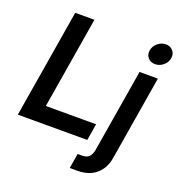

<svg xmlns="http://www.w3.org/2000/svg" viewBox="-162 -871 1131 1211"><g transform="rotate(20 403.5 -266.0)"><path d="M18.1 0 138.7 -727.5H267.6L165.5 -111.8H502.9L484.4 0ZM647.5 -515.6H770.5L676.3 52.7Q665 122.1 617.4 163.1Q569.8 204.1 490.7 204.1H440.9L457.5 104H488.3Q518.1 104 533.9 88.4Q549.8 72.8 555.7 38.1ZM721.7 -595.2Q691.4 -595.2 673.8 -615.7Q656.2 -636.2 661.1 -666Q666 -695.3 690.4 -715.8Q714.8 -736.3 745.1 -736.3Q774.9 -736.3 792.7 -715.8Q810.5 -695.3 805.7 -666Q800.8 -636.2 776.4 -615.7Q752 -595.2 721.7 -595.2Z"/></g></svg>

Font: Inter Display SemiBold
Style: Italic
Weight: 600
Italic angle: -9.39999°
Designer: Rasmus Andersson
Foundry: rsms
Version: Version 4.000;git-a52131595